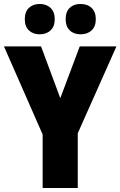

<svg xmlns="http://www.w3.org/2000/svg" viewBox="-20 -948 607 968"><path d="M284 -453 382 -714H567L372 -276V0H195V-270L0 -714H187ZM105 -851Q105 -889 126 -908.5Q147 -928 180 -928Q214 -928 235 -908Q256 -888 256 -851Q256 -815 235 -795Q214 -775 180 -775Q147 -775 126 -794.5Q105 -814 105 -851ZM311 -851Q311 -889 331.5 -908.5Q352 -928 386 -928Q421 -928 442 -908Q463 -888 463 -851Q463 -815 442 -795Q421 -775 386 -775Q352 -775 331.5 -795Q311 -815 311 -851Z"/></svg>

Font: Noto Sans Malayalam Condensed Black
Style: Regular
Weight: 900
Width: 3
Designer: Jelle Bosma - Monotype Design Team
Foundry: Monotype Imaging Inc.
Version: Version 2.104; ttfautohint (v1.8.4.7-5d5b)